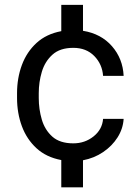

<svg xmlns="http://www.w3.org/2000/svg" viewBox="-20 -664 587 803"><path d="M286.6 -64.5Q335 -64.5 371.3 -93.5Q407.7 -122.6 411.1 -167H497.1Q494.6 -125.5 471.7 -89.4Q448.7 -53.2 411.1 -27.8Q373.5 -2.4 327.1 6.3V119.6H236.3V5.4Q173.8 -6.3 132.8 -43.9Q91.8 -81.5 71.5 -136.2Q51.3 -190.9 51.3 -253.9V-274.4Q51.3 -337.4 71.5 -392.1Q91.8 -446.8 132.8 -484.4Q173.8 -522 236.3 -533.7V-643.6H327.1V-535.2Q402.8 -522.9 448.2 -470.9Q493.7 -418.9 497.1 -346.7H411.1Q407.7 -395.5 374.3 -429.7Q340.8 -463.9 286.6 -463.9Q231 -463.9 199.5 -435.5Q168 -407.2 155 -363.8Q142.1 -320.3 142.1 -274.4V-253.9Q142.1 -207.5 154.8 -164.1Q167.5 -120.6 199 -92.5Q230.5 -64.5 286.6 -64.5Z"/></svg>

Font: Vazirmatn RD UI FD
Style: Regular
Weight: 400
Designer: Saber Rastikerdar
Foundry: Saber Rastikerdar
Version: Version 33.003